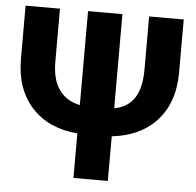

<svg xmlns="http://www.w3.org/2000/svg" viewBox="-51 -763 830 815"><g transform="rotate(5 363.5 -355.5)"><path d="M438 -309.6Q495.6 -320.3 523.7 -363.3Q551.8 -406.2 551.8 -484.9V-710.9H699.2V-480.5Q697.8 -350.1 622.1 -272.5Q553.7 -203.1 438 -190.4V0H291.5V-189.9Q168.9 -199.7 97.4 -276.9Q25.9 -354 25.4 -483.4V-710.9H171.9V-484.9Q171.9 -408.2 203.4 -365Q234.9 -321.8 291.5 -310.5V-710.9H438Z"/></g></svg>

Font: MAUL Bold
Style: Bold
Weight: 700
Designer: MAUL
Version: Version 1.0; 2020; ttfautohint (v1.8.3)